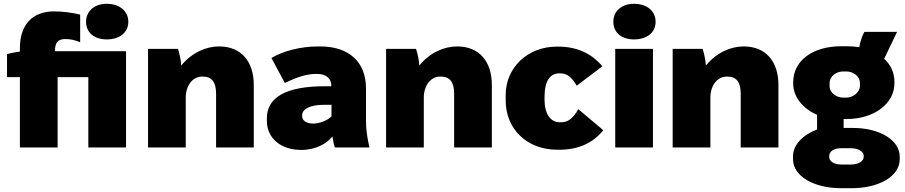

<svg xmlns="http://www.w3.org/2000/svg" viewBox="-20 -778 4773 1013"><path d="M543 -570C611 -570 657 -606 657 -663C657 -719 611 -758 543 -758C478 -758 434 -719 434 -663C434 -606 478 -570 543 -570ZM85 0H284V-371H446V0H645V-508H270C270 -555 286 -572 326 -572C348 -572 376 -567 403 -555V-701C366 -711 305 -718 266 -718C148 -718 85 -644 85 -525V-506C63 -503 36 -498 17 -492V-371H85Z M761 0H960V-263C960 -324 994 -374 1047 -374H1050C1096 -374 1120 -346 1120 -285V0H1319V-330C1319 -456 1250 -533 1137 -533H1134C1070 -533 993 -502 936 -432C936 -454 927 -497 919 -520H761Z M1569 13C1648 13 1704 -21 1734 -58C1737 -35 1741 -17 1747 0H1929C1918 -51 1911 -91 1911 -141V-312C1911 -453 1819 -533 1670 -533H1657C1567 -533 1473 -509 1412 -472L1483 -340C1543 -370 1598 -388 1647 -388H1652C1706 -388 1728 -360 1728 -325V-323H1694C1490 -323 1388 -265 1388 -154V-140C1388 -48 1463 13 1569 13ZM1631 -126C1597 -126 1574 -143 1574 -164V-169C1574 -203 1615 -225 1690 -225H1729V-164C1702 -138 1662 -126 1631 -126Z M2017 0H2216V-263C2216 -324 2250 -374 2303 -374H2306C2352 -374 2376 -346 2376 -285V0H2575V-330C2575 -456 2506 -533 2393 -533H2390C2326 -533 2249 -502 2192 -432C2192 -454 2183 -497 2175 -520H2017Z M2920 12H2930C3031 12 3107 -22 3163 -91L3031 -202C3004 -154 2977 -133 2942 -133H2933C2885 -133 2853 -176 2853 -253V-267C2853 -349 2881 -391 2931 -391H2935C2969 -391 2994 -375 3023 -326L3158 -428C3101 -497 3022 -532 2926 -532H2917C2765 -532 2648 -422 2648 -277V-247C2648 -99 2759 12 2920 12Z M3325 -570C3394 -570 3439 -607 3439 -663C3439 -720 3393 -758 3325 -758C3260 -758 3216 -720 3216 -663C3216 -607 3259 -570 3325 -570ZM3226 0H3425V-520H3226Z M3529 0H3728V-263C3728 -324 3762 -374 3815 -374H3818C3864 -374 3888 -346 3888 -285V0H4087V-330C4087 -456 4018 -533 3905 -533H3902C3838 -533 3761 -502 3704 -432C3704 -454 3695 -497 3687 -520H3529Z M4165 -336C4165 -265 4218 -204 4291 -172V-95C4218 -68 4164 -14 4164 45V62C4164 152 4274 215 4419 215H4472C4618 215 4727 152 4727 62V49C4727 -40 4620 -103 4480 -103H4431V-150H4447C4591 -150 4699 -231 4699 -338V-346C4699 -396 4679 -436 4645 -468L4713 -610H4541C4533 -598 4523 -574 4513 -529C4493 -532 4471 -534 4449 -534H4418C4273 -534 4165 -462 4165 -344ZM4357 -340C4357 -377 4394 -401 4428 -401H4446C4480 -401 4517 -377 4517 -340V-324C4517 -291 4480 -263 4446 -263H4428C4394 -263 4357 -287 4357 -324ZM4355 44C4355 21 4380 4 4417 4H4470C4509 4 4537 22 4537 44V50C4537 72 4509 90 4470 90H4417C4381 90 4355 73 4355 50Z"/></svg>

Font: Fixel Display Black
Style: Regular
Weight: 900
Designer: AlfaBravo + MacPaw
Foundry: Kyrylo Tkachov, Marchela Mozhyna, Serhii Makarenko, Maria Weinstein, Zakhar Kryvoshyya
Version: Version 1.211